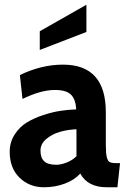

<svg xmlns="http://www.w3.org/2000/svg" viewBox="-20 -781 538 811"><path d="M345 -646 148 -570V-649L345 -761ZM166 10Q104 10 62.5 -30.5Q21 -71 21 -140Q21 -180 41.5 -212.2Q62 -244.5 92.5 -263.2Q123 -282 162.8 -295Q202.5 -308 236.2 -313Q270 -318 302 -319Q299.5 -362.5 279.2 -381.8Q259 -401 212 -401Q152.5 -401 75 -363L64 -464Q155 -508 246 -508Q427 -508 427 -307V-172Q427 -134 431 -117.5Q435 -101 443 -96.5Q451 -92 471 -92H487L476 10H431Q350.5 10 319 -48Q294.5 -20.5 253.2 -5.2Q212 10 166 10ZM218 -85Q236.5 -85 260.8 -94.2Q285 -103.5 303 -121V-235Q265.5 -233.5 232.2 -223.8Q199 -214 175 -193.5Q151 -173 151 -145Q151 -114 167 -99.5Q183 -85 218 -85Z"/></svg>

Font: Cabin
Style: Bold
Weight: 700
Designer: Pablo Impallari
Foundry: Pablo Impallari. http://www.impallari.com Igino Marini. http://www.ikern.com
Version: Version 3.001;hotconv 1.0.109;makeotfexe 2.5.65596